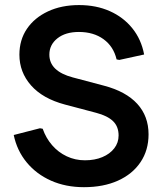

<svg xmlns="http://www.w3.org/2000/svg" viewBox="-20 -735 658 769"><path d="M316.3 14.7Q243.3 14.7 184.7 -11.3Q126 -37.3 87 -84.5Q48 -131.7 35 -194.3L140 -221.3L151 -219.3Q164 -182 188.7 -153.5Q213.3 -125 247.2 -109Q281 -93 320 -93Q359.7 -93 389.8 -105.7Q420 -118.3 437.5 -140.8Q455 -163.3 455 -192.3Q455 -228.3 432.7 -249.8Q410.3 -271.3 365.7 -283L240 -316.3Q151 -340 104.3 -393Q57.7 -446 57.7 -516Q57.7 -575 87.8 -619.5Q118 -664 172 -689.3Q226 -714.7 296.7 -714.7Q365 -714.7 419.5 -690.5Q474 -666.3 509.8 -622Q545.7 -577.7 557.3 -516.7L458 -495L447 -497Q434.7 -549 394.7 -578Q354.7 -607 296 -607Q242 -607 209.8 -581.3Q177.7 -555.7 177.7 -516.3Q177.7 -482.7 201.3 -460Q225 -437.3 271.3 -425L397 -391.7Q484.3 -368.7 529.7 -319.2Q575 -269.7 575 -197Q575 -133.3 542.8 -85.5Q510.7 -37.7 452.5 -11.5Q394.3 14.7 316.3 14.7Z"/></svg>

Font: Fustat
Style: Regular
Weight: 400
Designer: Mohamed Gaber, Khaled Hosny, Laura Garcia Mut
Foundry: Kief Type Foundry, Alif Type Foundry, Hard Type Foundry
Version: Version 1.007